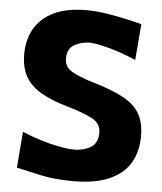

<svg xmlns="http://www.w3.org/2000/svg" viewBox="-57 -866 788 932"><g transform="rotate(5 337.5 -400.5)"><path d="M333.5 15.1Q240.7 15.1 171.6 -0.5Q102.5 -16.1 56.6 -26.4L70.8 -202.1Q113.3 -184.1 160.2 -169.4Q207 -154.8 251.7 -146.2Q296.4 -137.7 332 -137.7Q377.4 -139.6 408.9 -160.2Q440.4 -180.7 440.4 -231Q440.4 -275.9 395.8 -298.6Q351.1 -321.3 273.9 -343.8Q201.7 -364.3 150.1 -392.6Q98.6 -420.9 71.3 -465.3Q43.9 -509.8 43.9 -577.6Q43.9 -648.9 74.7 -702.9Q105.5 -756.8 168.5 -787.1Q231.4 -817.4 327.6 -817.4Q373 -817.4 424.1 -809.3Q475.1 -801.3 521.2 -791Q567.4 -780.8 597.7 -772.9L583 -597.2Q507.8 -629.4 445.3 -645.5Q382.8 -661.6 352.1 -661.6Q309.1 -659.7 278.3 -640.1Q247.6 -620.6 247.6 -575.2Q247.6 -535.2 281.5 -514.2Q315.4 -493.2 389.2 -470.7Q485.4 -442.9 541 -411.6Q596.7 -380.4 620.1 -337.4Q643.6 -294.4 643.6 -231Q643.6 -156.2 611.3 -101.1Q579.1 -45.9 510.7 -15.4Q442.4 15.1 333.5 15.1Z"/></g></svg>

Font: Pinar DS2-Bold
Style: Regular
Weight: 700
Designer: Amin Abedi
Version: Version 2.000